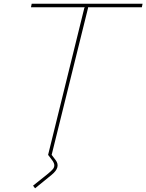

<svg xmlns="http://www.w3.org/2000/svg" viewBox="-20 -830 784 1029"><path d="M744.1 -810.1 740.2 -791H451.2L452.1 -788.1L256.8 0L278.8 28.8Q306.6 66.4 256.8 106.9L168 179.2L157.2 165L230 106.9Q254.9 86.9 263.4 76.4Q272 65.9 271 53.7Q270 41.5 255.9 23.9L237.8 0L432.1 -788.1L435.1 -791H146L149.9 -810.1Z"/></svg>

Font: Sinkin Sans 100 Thin Italic
Style: Regular
Weight: 100
Italic angle: -112°
Designer: Keith Bates
Foundry: K-Type
Version: Sinkin Sans (version 1.0)  by Keith Bates   •   © 2014   www